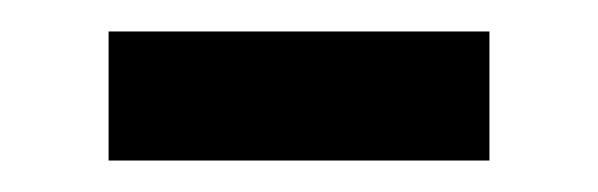

<svg xmlns="http://www.w3.org/2000/svg" viewBox="-20 -358 380 122"><path d="M49 -338H291V-256H49Z"/></svg>

Font: malayalam25
Style: Book
Weight: 400
Designer: Jelle Bosma - Monotype Design Team
Foundry: Monotype Imaging Inc.
Version: Version 2.003